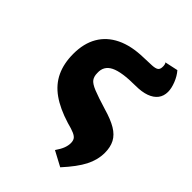

<svg xmlns="http://www.w3.org/2000/svg" viewBox="-244 -742 1087 1087"><g transform="rotate(45 299.5 -199.0)"><path d="M442 230 352 182Q372 153 380 131.5Q388 110 388 91Q388 73 381 61.5Q374 50 354 41Q334 32 295 22Q207 -5 150.5 -45Q94 -85 67 -142.5Q40 -200 40 -277Q40 -360 74 -418.5Q108 -477 174 -509Q240 -541 336 -543Q378 -544 402.5 -545.5Q427 -547 438 -554Q449 -561 450 -578Q451 -589 449 -598.5Q447 -608 443 -611L522 -628Q544 -603 558 -567.5Q572 -532 572 -504Q572 -470 554 -446.5Q536 -423 501.5 -410.5Q467 -398 417 -398Q306 -398 258 -374Q210 -350 213 -296Q213 -269 225 -252Q237 -235 275 -219.5Q313 -204 389 -181Q452 -163 490.5 -140Q529 -117 546 -84.5Q563 -52 563 -7Q563 50 535 104.5Q507 159 442 230Z"/></g></svg>

Font: Literata Variable Black
Style: Regular
Weight: 900
Designer: Latin by Veronika Burian and Jose Scaglione. Greek by Irene Vlachou. Cyrillic by Vera Evstafieva.
Foundry: TypeTogether
Version: Version 3.021